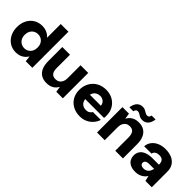

<svg xmlns="http://www.w3.org/2000/svg" viewBox="151 -1672 2652 2652"><g transform="rotate(45 1476.5 -346.5)"><path d="M266 12Q197 12 144 -21.5Q91 -55 61 -114Q31 -173 31 -248Q31 -324 61 -382.5Q91 -441 144.5 -474.5Q198 -508 268 -508Q322 -508 363.5 -488Q405 -468 430 -437V-705H580V0H452L442 -80H439Q422 -52 397 -31.5Q372 -11 340 0.5Q308 12 266 12ZM309 -112Q346 -112 374.5 -130Q403 -148 418.5 -178.5Q434 -209 434 -249Q434 -289 418.5 -319.5Q403 -350 374.5 -367.5Q346 -385 308 -385Q272 -385 243 -367Q214 -349 198.5 -318.5Q183 -288 183 -249Q183 -209 198.5 -178.5Q214 -148 243 -130Q272 -112 309 -112Z M864 12Q802 12 758.5 -15Q715 -42 692.5 -94Q670 -146 670 -221V-496H820V-235Q820 -177 842.5 -145.5Q865 -114 917 -114Q949 -114 973.5 -129Q998 -144 1012 -172.5Q1026 -201 1026 -240V-496H1176V0H1048L1036 -80H1033Q1010 -37 968.5 -12.5Q927 12 864 12Z M1517 12Q1439 12 1379.5 -20Q1320 -52 1286.5 -109.5Q1253 -167 1253 -242Q1253 -319 1286 -379Q1319 -439 1378.5 -473.5Q1438 -508 1517 -508Q1591 -508 1648.5 -476Q1706 -444 1739 -388Q1772 -332 1772 -259Q1772 -249 1772 -236.5Q1772 -224 1770 -211H1359V-299H1620Q1617 -339 1588.5 -364Q1560 -389 1518 -389Q1485 -389 1458.5 -374.5Q1432 -360 1416.5 -330.5Q1401 -301 1401 -255V-226Q1401 -192 1415 -165.5Q1429 -139 1455 -124.5Q1481 -110 1515 -110Q1548 -110 1570 -124Q1592 -138 1604 -160H1758Q1743 -112 1709 -73Q1675 -34 1626 -11Q1577 12 1517 12Z M1844 0V-496H1972L1984 -414H1987Q2011 -458 2052.5 -483Q2094 -508 2156 -508Q2219 -508 2262 -480.5Q2305 -453 2327.5 -401.5Q2350 -350 2350 -275V0H2200V-261Q2200 -319 2177.5 -350.5Q2155 -382 2103 -382Q2071 -382 2046.5 -367Q2022 -352 2008 -323.5Q1994 -295 1994 -255V0ZM2161 -562Q2132 -562 2111 -573Q2090 -584 2072.5 -595.5Q2055 -607 2034 -607Q2018 -607 2006.5 -596Q1995 -585 1991 -562H1913Q1925 -634 1958 -666.5Q1991 -699 2041 -699Q2070 -699 2091 -687.5Q2112 -676 2130 -665Q2148 -654 2168 -654Q2185 -654 2196.5 -665Q2208 -676 2211 -699H2289Q2278 -627 2244.5 -594.5Q2211 -562 2161 -562Z M2599 12Q2539 12 2500 -8Q2461 -28 2443 -61.5Q2425 -95 2425 -136Q2425 -181 2447.5 -215.5Q2470 -250 2518 -270Q2566 -290 2641 -290H2763Q2763 -324 2754 -345.5Q2745 -367 2725.5 -377.5Q2706 -388 2674 -388Q2639 -388 2613.5 -373Q2588 -358 2582 -326H2438Q2443 -381 2474 -421.5Q2505 -462 2556.5 -485Q2608 -508 2675 -508Q2747 -508 2800.5 -485Q2854 -462 2883.5 -416.5Q2913 -371 2913 -305V0H2789L2772 -75H2769Q2755 -53 2737 -37Q2719 -21 2697.5 -10Q2676 1 2651.5 6.5Q2627 12 2599 12ZM2649 -102Q2673 -102 2691.5 -110Q2710 -118 2723 -131.5Q2736 -145 2744 -163Q2752 -181 2756 -202H2659Q2633 -202 2616.5 -195.5Q2600 -189 2592 -177.5Q2584 -166 2584 -150Q2584 -134 2592 -123.5Q2600 -113 2615 -107.5Q2630 -102 2649 -102Z"/></g></svg>

Font: DM Sans 36pt Black
Style: Regular
Weight: 900
Designer: Colophon Foundry, Jonny Pinhorn
Foundry: Colophon Foundry
Version: Version 4.004;gftools[0.9.30]